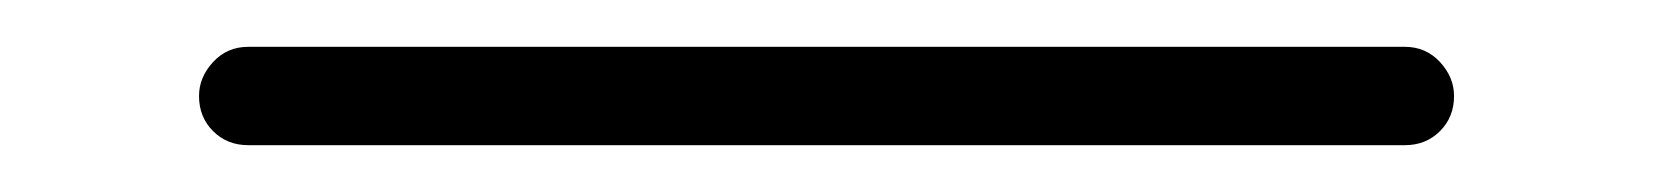

<svg xmlns="http://www.w3.org/2000/svg" viewBox="-20 16 706 82"><path d="M86 78Q77 78 71 72Q65 66 65 57Q65 49 71 42.5Q77 36 86 36H580Q589 36 595 42.5Q601 49 601 57Q601 66 595 72Q589 78 580 78Z"/></svg>

Font: Zen Maru Gothic
Style: Regular
Weight: 400
Designer: Yoshimichi Ohira
Foundry: Positype
Version: Version 1.002